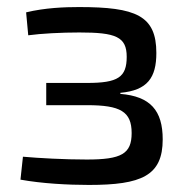

<svg xmlns="http://www.w3.org/2000/svg" viewBox="-20 -515 536 544"><path d="M60 -415C97 -420 153 -423 205 -423C308 -423 339 -411 339 -354C339 -296 314 -280 227 -280H111V-217H227C321 -217 353 -199 353 -138C353 -79 324 -63 226 -63C162 -63 90 -67 45 -71L38 -6C99 5 172 9 232 9C381 9 441 -17 441 -120C441 -202 406 -242 321 -249V-252C398 -259 423 -295 423 -365C423 -471 365 -495 204 -495C163 -495 108 -493 54 -480Z"/></svg>

Font: SnT
Style: Regular
Weight: 400
Designer: Natanael Gama
Version: Version 1.001;PS 001.001;hotconv 1.0.70;makeotf.lib2.5.58329